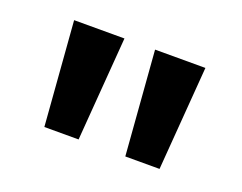

<svg xmlns="http://www.w3.org/2000/svg" viewBox="-56 -809 564 448"><g transform="rotate(20 226.0 -585.0)"><path d="M188 -714 168 -456H83L63 -714ZM389 -714 369 -456H284L264 -714Z"/></g></svg>

Font: Noto Sans Lao Looped SemiBold
Style: Regular
Weight: 600
Designer: Mark Frömberg, Ben Mitchell
Foundry: The Fontpad Ltd
Version: Version 1.002; ttfautohint (v1.8.4.7-5d5b)